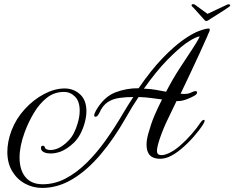

<svg xmlns="http://www.w3.org/2000/svg" viewBox="-20 -776 1150 942"><path d="M1102 -755Q1107 -755 1109 -751.5Q1111 -748 1106 -744Q1101 -740 1085 -729.5Q1069 -719 1050 -707Q1031 -695 1016.5 -686Q1002 -677 1001 -676Q998 -674 995.5 -673.5Q993 -673 991 -673Q988 -673 984 -677Q983 -679 973.5 -689Q964 -699 953 -711.5Q942 -724 933 -734Q924 -744 922 -745Q920 -747 920 -750Q920 -755 925.5 -755.5Q931 -756 935 -754L998 -708L1096 -754Q1098 -755 1102 -755ZM1007 -621Q1005 -617 1002.5 -611.5Q1000 -606 997 -598Q990 -583 981 -562.5Q972 -542 961 -518Q940 -472 914.5 -418Q889 -364 866 -316Q871 -316 874.5 -315.5Q878 -315 882 -315Q906 -315 920 -323Q932 -329 938 -329Q947 -329 947 -322Q947 -315 935 -307Q920 -298 895 -288.5Q870 -279 846 -280Q823 -231 802.5 -189.5Q782 -148 764 -96Q750 -54 750 -36Q750 -26 755 -20.5Q760 -15 774 -15Q787 -15 805 -23Q833 -35 863 -61Q893 -87 920 -118Q947 -149 964 -175Q973 -188 980 -188Q984 -188 984 -183Q984 -178 976 -165Q959 -138 930.5 -105.5Q902 -73 870 -46Q838 -19 808 -6Q786 3 765 3Q699 3 699 -66Q699 -91 708 -122Q721 -169 737 -207Q753 -245 775 -288Q744 -292 718.5 -295.5Q693 -299 660 -300Q645 -278 629.5 -253Q614 -228 599 -201Q539 -95 473 -17.5Q407 60 335.5 103Q264 146 187 146Q141 146 102 124.5Q63 103 39.5 63.5Q16 24 16 -31Q16 -55 21 -81.5Q26 -108 37 -137Q59 -194 101.5 -240.5Q144 -287 196 -314.5Q248 -342 297 -342Q341 -342 372.5 -313.5Q404 -285 404 -230Q404 -204 395 -171Q377 -110 344 -77.5Q311 -45 277 -32Q252 -23 228 -23Q211 -23 198.5 -28Q186 -33 182 -43Q181 -46 181 -50Q181 -61 190 -61Q199 -61 201 -50Q202 -47 208.5 -43.5Q215 -40 228 -40Q236 -40 245 -42Q254 -44 264 -48Q290 -59 317.5 -87.5Q345 -116 361 -171Q371 -204 371 -233Q371 -279 348 -302Q325 -325 294 -325Q246 -325 209.5 -296Q173 -267 146 -221.5Q119 -176 101 -127Q76 -59 76 -3Q76 58 105 93Q134 128 189 128Q248 128 301.5 100Q355 72 404 24Q453 -24 497 -85.5Q541 -147 581 -215Q595 -238 608 -259.5Q621 -281 634 -300Q598 -300 565.5 -295.5Q533 -291 508 -274.5Q483 -258 467 -221Q464 -216 460.5 -210.5Q457 -205 452 -204Q451 -204 450.5 -203.5Q450 -203 449 -203Q442 -203 442 -211Q442 -213 444 -219Q446 -225 451 -234Q490 -301 545.5 -322.5Q601 -344 660 -343Q722 -433 777 -490Q832 -547 877 -579Q922 -611 955 -623.5Q988 -636 1004 -636Q1009 -636 1009 -631Q1009 -625 1007 -621ZM960 -597Q951 -597 936.5 -590Q922 -583 909 -574.5Q896 -566 890 -562Q852 -534 799.5 -480.5Q747 -427 686 -341Q719 -340 743 -335.5Q767 -331 795 -326Q826 -386 859 -437Q892 -488 919.5 -529Q947 -570 960 -597Z"/></svg>

Font: Gwendolyn
Style: Bold
Weight: 700
Designer: Robert E. Leuschke
Foundry: Robert E. Leuschke
Version: Version 1.010; ttfautohint (v1.8.3)